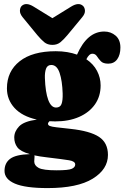

<svg xmlns="http://www.w3.org/2000/svg" viewBox="-20 -711 620 956"><path d="M330 -69.5Q428.5 -59 473 -29.5Q517.5 0 517.5 60.5Q517.5 132 441.5 178.8Q365.5 225.5 217.5 225.5Q106 225.5 54.2 203.2Q2.5 181 2.5 140Q2.5 100.5 30.8 79.5Q59 58.5 128.5 56.5Q81.5 43 66.2 22.2Q51 1.5 51 -26.5Q51 -56.5 75.2 -81.8Q99.5 -107 163.5 -115.5Q90 -132 52.2 -173.5Q14.5 -215 14.5 -271Q14.5 -356 78 -406Q141.5 -456 257.5 -456Q288 -456 314.8 -451.5Q341.5 -447 363.5 -439Q414 -554 499 -554Q532 -554 555.8 -533.5Q579.5 -513 579.5 -474Q579.5 -438.5 563.8 -416.2Q548 -394 519 -394Q493.5 -394 482 -406.2Q470.5 -418.5 462.5 -431Q454.5 -443.5 440 -443.5Q423.5 -443.5 410 -416Q445.5 -392 463.2 -358Q481 -324 481 -285.5Q481 -231.5 452.8 -191.2Q424.5 -151 373.8 -128.8Q323 -106.5 254.5 -106.5Q240 -106.5 226.5 -107.5Q219 -100.5 219 -95Q219 -87.5 228 -83.8Q237 -80 261 -77.2Q285 -74.5 330 -69.5ZM235.5 -387.5Q216 -387.5 209.2 -369Q202.5 -350.5 203.5 -322.5Q206 -251.5 220.2 -213.5Q234.5 -175.5 259 -175.5Q279.5 -175.5 286.2 -192.8Q293 -210 292 -246Q290 -308.5 276.8 -348Q263.5 -387.5 235.5 -387.5ZM150.5 93Q150.5 113 172.5 125Q194.5 137 262 137Q321.5 137 338 129.2Q354.5 121.5 354.5 108Q354.5 92 324 87Q293.5 82 214 72.5Q178 68.5 151 62.5L151.5 64.5Q152.5 67.5 151.5 76Q150.5 84.5 150.5 93ZM315.5 -536Q297.5 -514.5 281.2 -501Q265 -487.5 241 -487.5Q216.5 -487.5 200.2 -501Q184 -514.5 166 -536L92.5 -625.5Q78.5 -643 79.2 -658.2Q80 -673.5 88 -681.5Q109.5 -701.5 147.5 -678L241 -620.5L334 -678Q372 -701.5 393.5 -681.5Q402 -673.5 403 -658.2Q404 -643 389.5 -625.5Z"/></svg>

Font: Fraunces 144pt SuperSoft Black
Style: Regular
Weight: 900
Version: Version 1.000;[b76b70a41]